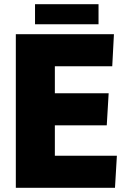

<svg xmlns="http://www.w3.org/2000/svg" viewBox="-20 -890 607 910"><path d="M55 -728H520L512 -576H240V-448H495L486 -296H240V-152H534L525 0H55ZM146 -775V-870H447V-775Z"/></svg>

Font: Murecho ExtraBold
Style: Regular
Weight: 800
Designer: Neil Summerour
Foundry: Positype
Version: Version 1.010; ttfautohint (v1.8.3)